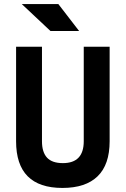

<svg xmlns="http://www.w3.org/2000/svg" viewBox="-20 -926 626 956"><path d="M290.9 9.8Q60.1 9.8 60.1 -222.7V-693.4H189V-222.7Q189 -168.5 214.1 -141.1Q239.3 -113.8 293.2 -113.8Q397 -113.8 397 -222.7V-693.4H525.9V-222.7Q525.9 -106.4 466.1 -48.3Q406.4 9.8 290.9 9.8ZM231.4 -771.5 88.4 -905.8H270.5L374 -771.5Z"/></svg>

Font: Cascadia Mono
Style: Regular
Weight: 400
Monospace: yes
Designer: Aaron Bell
Foundry: Saja Typeworks
Version: Version 2102.003